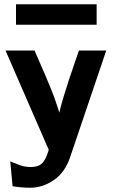

<svg xmlns="http://www.w3.org/2000/svg" viewBox="-20 -709 536 900"><path d="M55 -593V-689H433V-593ZM6 -472H142Q201 -339 232 -259Q247 -218 258 -181Q264 -209 277.5 -253.5Q291 -298 302.5 -333Q314 -368 330 -414Q346 -460 350 -472H478L309 27Q285 99 232.5 135Q180 171 122 171Q81 171 39 164L28 47Q42 54 55 58Q91 75 128 74Q147 73 160.5 67.5Q174 62 182.5 50.5Q191 39 195 30.5Q199 22 205 4V5Q206 2 207 -2Q208 -6 208 -9Q204 -17 197 -32.5Q190 -48 187 -56Z"/></svg>

Font: Coval
Style: Heavy
Weight: 900
Foundry: Context Ltd
Version: Version 001.000